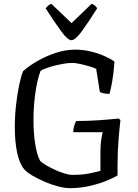

<svg xmlns="http://www.w3.org/2000/svg" viewBox="-20 -978 716 998"><path d="M342 0Q317 0 282.5 -9Q248 -18 213 -33Q178 -48 149 -65Q120 -82 106 -98Q81 -127 69 -185Q57 -243 57 -316Q57 -375 63.5 -433Q70 -491 80 -537.5Q90 -584 100 -608Q127 -633 171.5 -659Q216 -685 268 -702.5Q320 -720 370 -720Q410 -720 449 -711Q488 -702 521 -687.5Q554 -673 575 -658Q571 -598 563 -553.5Q555 -509 549 -490Q529 -490 516.5 -493.5Q504 -497 499 -500L480 -620Q469 -626 445 -633Q421 -640 396 -645.5Q371 -651 355 -651Q334 -651 303.5 -645.5Q273 -640 242.5 -631Q212 -622 191 -610Q174 -566 164 -496.5Q154 -427 154 -355Q154 -285 163 -229Q172 -173 188 -143Q199 -131 220.5 -118.5Q242 -106 267.5 -94.5Q293 -83 316.5 -76Q340 -69 356 -69Q406 -69 441.5 -76Q477 -83 502 -90V-186Q502 -221 506 -249.5Q510 -278 514 -291H361Q361 -311 366.5 -326.5Q372 -342 376 -349Q434 -349 493.5 -353Q553 -357 597 -362L606 -354Q602 -321 596.5 -256.5Q591 -192 591 -120V-66Q572 -54 534 -38.5Q496 -23 446.5 -11.5Q397 0 342 0ZM351 -769Q332 -769 298 -815.5Q264 -862 217 -935Q221 -940 229 -947.5Q237 -955 247 -958L352 -858L456 -958Q467 -955 474.5 -948Q482 -941 485 -935Q438 -860 404.5 -814.5Q371 -769 351 -769Z"/></svg>

Font: Texturina 72pt Medium
Style: Regular
Weight: 500
Designer: Guillermo Torres Carreño
Foundry: Omnibus-Type
Version: Version 1.002; ttfautohint (v1.8.3)